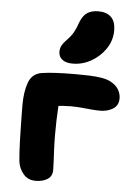

<svg xmlns="http://www.w3.org/2000/svg" viewBox="-58 -883 645 936"><g transform="rotate(5 265.0 -415.0)"><path d="M152 10Q114 10 91.5 -17Q69 -44 65 -79Q63 -97 61.5 -124Q60 -151 59 -183Q58 -215 57.5 -246.5Q57 -278 56.5 -305.5Q56 -333 56 -352Q56 -418 72.5 -463Q89 -508 135 -516Q167 -521 210 -523Q253 -525 299 -525Q333 -525 367 -524Q401 -523 430.5 -518Q460 -513 479 -501Q503 -487 514 -467Q525 -447 525 -426Q525 -391 498 -374.5Q471 -358 437 -358Q416 -358 393.5 -360Q371 -362 346 -364.5Q321 -367 291 -367Q251 -367 219 -361.5Q187 -356 151 -348L235 -415Q233 -390 231 -359.5Q229 -329 228 -295.5Q227 -262 227 -226Q227 -188 228.5 -154.5Q230 -121 231.5 -94Q233 -67 233 -50Q233 -19 209.5 -4.5Q186 10 152 10ZM282 -575Q248 -575 230.5 -589.5Q213 -604 213 -627Q213 -644 220.5 -658Q228 -672 243 -687Q264 -708 275.5 -728.5Q287 -749 297 -779Q311 -814 332.5 -827Q354 -840 385 -840Q426 -840 448 -818.5Q470 -797 470 -753Q470 -705 443 -664.5Q416 -624 373 -599.5Q330 -575 282 -575Z"/></g></svg>

Font: Shantell Sans ExtraBold
Style: Regular
Weight: 800
Designer: Stephen Nixon, Anya Danilova, Shantell Martin
Foundry: Arrow Type
Version: Version 1.011;[c5ecc13dd]